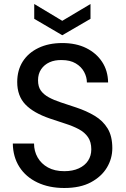

<svg xmlns="http://www.w3.org/2000/svg" viewBox="-20 -927 627 959"><path d="M301 12Q225 12 167 -15.5Q109 -43 77 -93Q45 -143 44 -210H150Q150 -172 168 -140.5Q186 -109 219.5 -90.5Q253 -72 301 -72Q343 -72 373.5 -86Q404 -100 420 -124.5Q436 -149 436 -181Q436 -218 419.5 -242Q403 -266 374 -281.5Q345 -297 307.5 -309Q270 -321 229 -335Q147 -363 106.5 -405.5Q66 -448 66 -517Q66 -576 93.5 -619.5Q121 -663 172 -687.5Q223 -712 291 -712Q360 -712 410.5 -687Q461 -662 490 -618Q519 -574 520 -515H414Q414 -542 400 -568Q386 -594 358 -610.5Q330 -627 289 -627Q254 -628 227.5 -616Q201 -604 185.5 -581Q170 -558 170 -526Q170 -494 184 -474.5Q198 -455 223.5 -441Q249 -427 284 -415.5Q319 -404 361 -390Q412 -373 453 -348.5Q494 -324 517.5 -285.5Q541 -247 541 -187Q541 -135 514 -90Q487 -45 434 -16.5Q381 12 301 12ZM291 -751 151 -833V-907L291 -823L432 -907V-833Z"/></svg>

Font: DM Sans 17pt Medium
Style: Regular
Weight: 500
Version: Version 4.004;gftools[0.9.30]